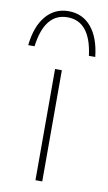

<svg xmlns="http://www.w3.org/2000/svg" viewBox="-135 -792 468 835"><g transform="rotate(10 99.0 -374.5)"><path d="M114 -491V0H84V-491ZM219 -573Q200 -722 99 -722Q-2 -722 -21 -573H-49Q-40 -657 -1 -703Q38 -749 99 -749Q161 -749 199.5 -703Q238 -657 247 -573Z"/></g></svg>

Font: Livvic Thin
Style: Regular
Weight: 250
Designer: Jacques Le Bailly, Baron von Fonthausen
Version: Version 1.001; ttfautohint (v1.8.2)